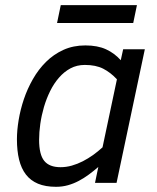

<svg xmlns="http://www.w3.org/2000/svg" viewBox="-20 -701 602 736"><path d="M44.9 -167Q44.9 -201.2 51.5 -241Q58.1 -280.8 71.5 -320.8Q85 -360.8 106.2 -397.9Q127.4 -435.1 156.5 -463.9Q185.5 -492.7 223.1 -509.8Q260.7 -526.9 307.1 -526.9Q354 -526.9 386.5 -512Q418.9 -497.1 442.9 -470.2L452.1 -512.2H535.2L426.8 0H344.2L356.9 -61Q338.9 -45.4 320.3 -31.7Q301.8 -18.1 282 -7.6Q262.2 2.9 240.5 9Q218.8 15.1 194.8 15.1Q154.3 15.1 125.7 3.2Q97.2 -8.8 79.3 -32Q61.5 -55.2 53.2 -89.1Q44.9 -123 44.9 -167ZM428.2 -397Q403.8 -423.3 375.5 -437.7Q347.2 -452.1 305.2 -452.1Q274.9 -452.1 250.2 -439Q225.6 -425.8 206.1 -403.3Q186.5 -380.9 172.1 -351.6Q157.7 -322.3 148.4 -290.5Q139.2 -258.8 134.5 -226.3Q129.9 -193.8 129.9 -165Q129.9 -108.4 149.7 -84.2Q169.4 -60.1 211.9 -60.1Q233.9 -60.1 255.4 -66.2Q276.9 -72.3 297.4 -82.8Q317.9 -93.3 336.9 -106.9Q356 -120.6 373 -136.2ZM198.7 -612.8 212.9 -681.2H504.9L490.7 -612.8Z"/></svg>

Font: Clear Sans
Style: Italic
Weight: 400
Italic angle: -12°
Foundry: Intel Corporation
Version: Version 1.00